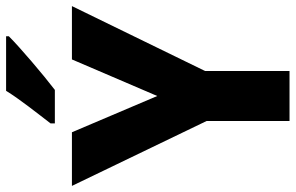

<svg xmlns="http://www.w3.org/2000/svg" viewBox="-190 -780 970 630"><g transform="rotate(-90 295.0 -465.0)"><path d="M491 -921V-930H312C285 -886 238 -827 205 -784V-770H315C366 -809 454 -884 491 -921ZM295 -434 176 -714H0L213 -272V0H377V-277L590 -714H415Z"/></g></svg>

Font: Noto Sans Georgian SemiCondensed ExtraBold
Style: Regular
Weight: 800
Width: 4
Designer: Monotype Design Team, Akaki Razmadze
Foundry: Google LLC
Version: Version 2.005